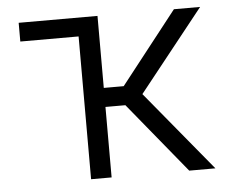

<svg xmlns="http://www.w3.org/2000/svg" viewBox="-44 -579 736 628"><g transform="rotate(-5 324.5 -265.0)"><path d="M297.9 -293.9H363.3L548.8 -530.3H634.8L421.9 -262.7L638.7 0H552.7L363.3 -231.4H297.9V0H230.5V-468.8H39.1V-530.3H297.9Z"/></g></svg>

Font: Pretendard JP Light
Style: Regular
Weight: 300
Designer: Base glyphs from Inter by Rasmus Andersson; Hangeul glyphs from Noto Sans CJK(Source Han Sans) by Jang Soo-young and Kan
Foundry: Kil Hyung-jin
Version: Version 1.309